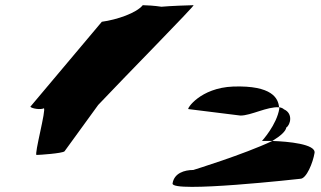

<svg xmlns="http://www.w3.org/2000/svg" viewBox="-20 -742 1237 741"><path d="M97 -330C105 -322 138 -318 149 -324C160 -324 111 -144 121 -144C132 -144 220 -150 229 -158L359 -337C454 -438 734 -722 727 -722C717 -722 632 -719 603 -716C578 -720 543 -722 531 -722C507 -692 432 -666 373 -658ZM646 -34C640 4 1139 -52 1139 -52C1163 -52 1188 -115 1194 -152C1199 -186 1092 -196 1031 -198C921 -146 726 -86 726 -86C692 -86 652 -74 646 -34ZM707 -321 908 -296C949 -296 1011 -331 1057 -328C1054 -362 1031 -413 880 -408C752 -403 700 -321 707 -321ZM991 -198H1031C1064 -218 1083 -236 1085 -250C1101 -260 1112 -304 1076 -320C1071 -325 1064 -327 1057 -328C1057 -326 1058 -325 1058 -323C1048 -260 991 -198 991 -198Z"/></svg>

Font: Ampere
Style: UltExtIta
Weight: 400
Version: Version 1